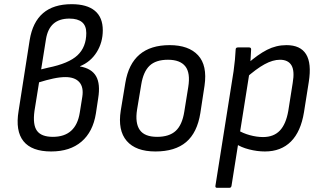

<svg xmlns="http://www.w3.org/2000/svg" viewBox="-20 -714 1536 919"><path d="M225 11Q132 11 92.5 -38Q53 -87 69 -183L122 -522Q136 -608 186 -651Q236 -694 323 -694Q396 -694 434 -662.5Q472 -631 472 -569Q472 -511 443 -464.5Q414 -418 363 -397V-396Q419 -386 440 -349Q461 -312 450 -244L439 -171Q425 -83 370 -36Q315 11 225 11ZM233 -59Q344 -59 362 -176L374 -251Q381 -297 359.5 -321Q338 -345 293 -345Q267 -345 234.5 -338Q202 -331 167 -320L145 -183Q136 -117 157 -88Q178 -59 233 -59ZM177 -382 210 -390Q309 -410 351 -449.5Q393 -489 393 -556Q393 -591 372.5 -608Q352 -625 312 -625Q264 -625 236 -600.5Q208 -576 200 -526Z M724 11Q630 11 586.5 -39.5Q543 -90 558 -185L580 -318Q610 -498 792 -498Q883 -498 928 -449.5Q973 -401 959 -304L939 -173Q924 -79 871 -34Q818 11 724 11ZM732 -59Q790 -59 821 -87.5Q852 -116 862 -179L881 -297Q892 -365 867 -396.5Q842 -428 784 -428Q726 -428 696 -399.5Q666 -371 656 -309L636 -189Q626 -125 649 -92Q672 -59 732 -59Z M1248 11Q1211 11 1172 1Q1133 -9 1109 -26L1117 -92Q1143 -76 1176 -67Q1209 -58 1239 -58Q1290 -58 1319.5 -89Q1349 -120 1360 -184L1381 -317Q1391 -375 1375 -401.5Q1359 -428 1320 -428Q1286 -428 1246.5 -406.5Q1207 -385 1154 -338L1162 -407Q1214 -453 1258 -475.5Q1302 -498 1351 -498Q1418 -498 1445 -454.5Q1472 -411 1458 -322L1435 -177Q1420 -84 1372.5 -36.5Q1325 11 1248 11ZM1019 185Q1010 185 1011 176L1098 -373Q1102 -401 1104.5 -428Q1107 -455 1108 -477Q1108 -487 1119 -487H1172Q1182 -487 1182 -478Q1181 -465 1180 -441.5Q1179 -418 1177 -405L1174 -366L1088 176Q1086 185 1078 185Z"/></svg>

Font: Sofia Sans Semi Condensed
Style: Italic
Weight: 400
Italic angle: -9°
Designer: Botio Nikoltchev, Ani Petrova
Foundry: lettersoup
Version: Version 4.101